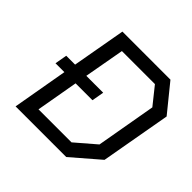

<svg xmlns="http://www.w3.org/2000/svg" viewBox="-180 -919 1102 1102"><g transform="rotate(45 370.5 -368.5)"><path d="M498 0H87L146 -337H74L87 -411H159L217 -737H607L741 -572L665 -144ZM192 -81H460L582 -186L646 -551L562 -656H294L250 -411H387L374 -337H237Z"/></g></svg>

Font: Tomorrow
Style: Italic
Weight: 400
Italic angle: -10°
Designer: Tony de Marco, Monica Rizzolli
Foundry: Just in Type
Version: Version 2.002